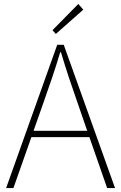

<svg xmlns="http://www.w3.org/2000/svg" viewBox="-20 -953 614 973"><path d="M201 -435C232 -523 258 -597 285 -688H289C316 -597 341 -523 372 -435L422 -290H150ZM11 0H48L139 -258H433L523 0H563L303 -726H270ZM263 -781 402 -904 377 -933 246 -800Z"/></svg>

Font: Source Han Sans JP ExtraLight
Style: Regular
Weight: 250
Designer: Ryoko NISHIZUKA 西塚涼子 (kana, bopomofo & ideographs); Paul D. Hunt (Latin, Greek & Cyrillic); Sandoll Communications 산돌커뮤니
Foundry: Adobe
Version: Version 2.001;hotconv 1.0.107;makeotfexe 2.5.65593